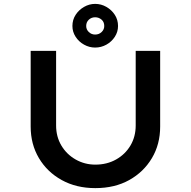

<svg xmlns="http://www.w3.org/2000/svg" viewBox="-20 -963 984 989"><path d="M471 6Q373 6 298 -35.5Q223 -77 180.5 -148.5Q138 -220 138 -311V-701H269V-317Q269 -259 296 -213.5Q323 -168 369.5 -141.5Q416 -115 471 -115Q531 -115 578 -141.5Q625 -168 652 -213.5Q679 -259 679 -317V-701H805V-311Q805 -220 762.5 -148.5Q720 -77 645.5 -35.5Q571 6 471 6ZM470 -718Q440 -718 413 -733Q386 -748 369.5 -773.5Q353 -799 353 -829Q353 -861 369.5 -886.5Q386 -912 413 -927.5Q440 -943 470 -943Q501 -943 528 -927.5Q555 -912 571.5 -886.5Q588 -861 588 -829Q588 -799 571.5 -773.5Q555 -748 528 -733Q501 -718 470 -718ZM470 -785Q490 -785 503.5 -798Q517 -811 517 -829Q517 -850 503 -862Q489 -874 470 -874Q451 -874 437.5 -861.5Q424 -849 424 -829Q424 -811 437.5 -798Q451 -785 470 -785Z"/></svg>

Font: Lexend Mega Medium
Style: Regular
Weight: 500
Version: Version 1.007